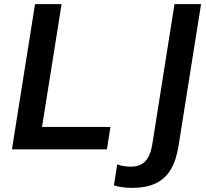

<svg xmlns="http://www.w3.org/2000/svg" viewBox="-20 -725 1002 932"><path d="M38 0 150 -705H279L184 -109H516L499 0ZM620 187Q603 187 579.5 184.5Q556 182 533 175L549 73Q568 80 585 82Q602 84 615 84Q661 84 686 57Q711 30 720 -29L827 -705H956L847 -19Q836 53 808.5 98.5Q781 144 735 165.5Q689 187 620 187Z"/></svg>

Font: Mulish ExtraLight
Style: Bold Italic
Weight: 700
Italic angle: -9°
Version: Version 3.603